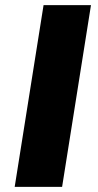

<svg xmlns="http://www.w3.org/2000/svg" viewBox="-20 -725 380 745"><path d="M37 0 149 -705H333L221 0Z"/></svg>

Font: Nunito Sans 7pt SemiCondensed Black
Style: Italic
Weight: 900
Width: 4
Italic angle: -9°
Designer: Vernon Adams
Foundry: Vernon Adams
Version: Version 3.101;gftools[0.9.27]